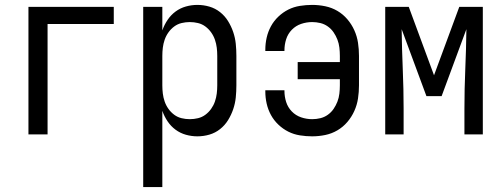

<svg xmlns="http://www.w3.org/2000/svg" viewBox="-20 -548 2040 783"><path d="M96 0V-520H444V-450H174V0Z M564 215V-520H642V-424Q650 -447 663.5 -467Q677 -487 696 -501Q715 -515 738 -521.5Q761 -528 785 -528Q810 -528 834 -521Q858 -514 877.5 -498.5Q897 -483 910 -462Q923 -441 931 -417.5Q939 -394 941.5 -369.5Q944 -345 944 -320V-200Q944 -175 941.5 -150.5Q939 -126 931 -102.5Q923 -79 910 -58Q897 -37 877.5 -21.5Q858 -6 834 1Q810 8 785 8Q761 8 738 1.5Q715 -5 696 -19Q677 -33 663.5 -53Q650 -73 642 -96V215ZM754 -62Q771 -62 787.5 -66Q804 -70 817.5 -80Q831 -90 841 -104Q851 -118 856.5 -134Q862 -150 864 -166.5Q866 -183 866 -200V-320Q866 -337 864 -353.5Q862 -370 856.5 -386Q851 -402 841 -416Q831 -430 817.5 -440Q804 -450 787.5 -454Q771 -458 754 -458Q737 -458 720.5 -454Q704 -450 690.5 -440Q677 -430 667 -416Q657 -402 651.5 -386Q646 -370 644 -353.5Q642 -337 642 -320V-200Q642 -183 644 -166.5Q646 -150 651.5 -134Q657 -118 667 -104Q677 -90 690.5 -80Q704 -70 720.5 -66Q737 -62 754 -62Z M1253 8Q1228 8 1203 4Q1178 0 1156 -11Q1134 -22 1115.5 -39.5Q1097 -57 1085 -79Q1073 -101 1067.5 -125.5Q1062 -150 1062 -175V-180H1140V-177Q1140 -154 1147 -132Q1154 -110 1170 -93.5Q1186 -77 1208 -69.5Q1230 -62 1253 -62Q1270 -62 1286.5 -66Q1303 -70 1317 -80Q1331 -90 1340.5 -104Q1350 -118 1356 -133.5Q1362 -149 1364 -166Q1366 -183 1366 -200V-225H1194V-295H1366V-320Q1366 -337 1364 -354Q1362 -371 1356 -386.5Q1350 -402 1340.5 -416Q1331 -430 1317 -440Q1303 -450 1286.5 -454Q1270 -458 1253 -458Q1230 -458 1208 -450.5Q1186 -443 1170 -426.5Q1154 -410 1147 -388Q1140 -366 1140 -343V-340H1062V-345Q1062 -370 1067.5 -394.5Q1073 -419 1085 -441Q1097 -463 1115.5 -480.5Q1134 -498 1156 -509Q1178 -520 1203 -524Q1228 -528 1253 -528Q1280 -528 1306.5 -522.5Q1333 -517 1356 -503.5Q1379 -490 1396.5 -469.5Q1414 -449 1425 -424.5Q1436 -400 1440 -373.5Q1444 -347 1444 -320V-200Q1444 -173 1440 -146.5Q1436 -120 1425 -95.5Q1414 -71 1396.5 -50.5Q1379 -30 1356 -16.5Q1333 -3 1306.5 2.5Q1280 8 1253 8Z M1551 0V-520H1647L1750 -241L1853 -520H1949V0H1874V-104Q1874 -185 1877.5 -266.5Q1881 -348 1882 -429L1781 -156H1719L1618 -429Q1619 -348 1622.5 -266.5Q1626 -185 1626 -104V0Z"/></svg>

Font: Iosevka srxl
Style: Regular
Weight: 400
Monospace: yes
Designer: Belleve Invis
Foundry: Belleve Invis
Version: Version 33.0.1; ttfautohint (v1.8.3)